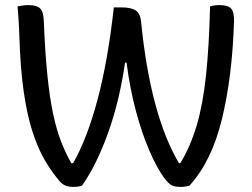

<svg xmlns="http://www.w3.org/2000/svg" viewBox="-20 -729 990 754"><path d="M49 -704Q60 -706 70 -707.5Q80 -709 90 -709Q125 -709 138 -695.5Q151 -682 152 -646Q157 -523 166 -434.5Q175 -346 188.5 -282.5Q202 -219 220 -173Q238 -127 260 -88H267Q322 -184 363 -337.5Q404 -491 427 -700H457Q495 -700 513 -688Q531 -676 534 -644Q552 -462 589.5 -322Q627 -182 683 -88H688Q728 -154 752.5 -236.5Q777 -319 789 -432.5Q801 -546 805 -704Q823 -709 842 -709Q875 -709 887.5 -695.5Q900 -682 899 -644Q892 -427 851.5 -261Q811 -95 724 0Q717 2 709 3.5Q701 5 690 5Q667 5 655 -1Q643 -7 627 -27Q596 -69 566.5 -137.5Q537 -206 513.5 -294Q490 -382 477 -483H471Q449 -330 403.5 -204.5Q358 -79 302 0Q289 5 266 5Q248 5 234 -1.5Q220 -8 203 -31Q177 -63 152.5 -106Q128 -149 107.5 -212Q87 -275 73.5 -366.5Q60 -458 56 -588Q55 -621 53 -650Q51 -679 49 -704Z"/></svg>

Font: Recursive Sn Csl St
Style: Regular
Weight: 400
Version: Version 1.079;hotconv 1.0.112;makeotfexe 2.5.65598; ttfautoh